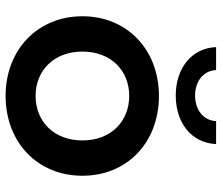

<svg xmlns="http://www.w3.org/2000/svg" viewBox="-73 -711 791 685"><g transform="rotate(90 322.5 -368.5)"><path d="M321 -600C417 -600 490 -655 494 -744H412C410 -698 371 -669 321 -669C271 -669 232 -698 230 -744H148C152 -655 225 -600 321 -600ZM322 7C488 7 607 -107 607 -267C607 -427 488 -540 322 -540C158 -540 38 -427 38 -267C38 -107 158 7 322 7ZM322 -100C232 -100 164 -165 164 -267C164 -369 232 -434 322 -434C413 -434 481 -369 481 -267C481 -165 413 -100 322 -100Z"/></g></svg>

Font: Talent
Style: Bold
Weight: 600
Designer: Mike Powis
Version: Version 1.001;hotconv 1.0.109;makeotfexe 2.5.65596